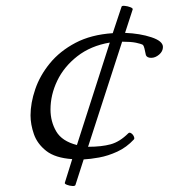

<svg xmlns="http://www.w3.org/2000/svg" viewBox="-20 -635 575 654"><path d="M237 -5Q236 -1 226.5 -1.5Q217 -2 208 -5.5Q199 -9 201 -13L226 -93Q168 -97 137.5 -121Q107 -145 95.5 -178Q84 -211 84 -242Q84 -284 100 -331Q116 -378 150 -419.5Q184 -461 237 -489Q290 -517 364 -522L394 -612Q395 -616 405 -615Q415 -614 424 -610.5Q433 -607 432 -603L406 -523Q457 -521 496 -508Q535 -495 535 -475Q535 -460 522 -449Q509 -438 495 -438Q481 -438 477 -447Q474 -462 472 -470Q470 -478 467 -482Q460 -486 443 -489.5Q426 -493 396 -493L280 -135Q326 -135 357 -143.5Q388 -152 417 -181Q421 -185 427 -181Q433 -177 436 -170Q439 -163 436 -160Q411 -133 379.5 -118.5Q348 -104 317.5 -98.5Q287 -93 265 -92ZM242 -141 354 -490Q289 -479 243.5 -443.5Q198 -408 175 -360Q152 -312 152 -262Q152 -221 171.5 -187.5Q191 -154 242 -141Z"/></svg>

Font: Junicode SmExp
Style: Italic
Weight: 400
Width: 6
Italic angle: -11°
Designer: Peter S. Baker
Version: Version 2.205; ttfautohint (v1.8.4)